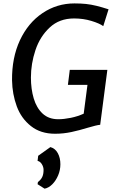

<svg xmlns="http://www.w3.org/2000/svg" viewBox="-20 -775 701 1124"><path d="M302.5 8Q217.5 8 161 -37Q104.5 -81.5 78.2 -152.5Q52 -223.5 50.5 -304.5Q49 -436.5 96.5 -539Q144.5 -641.5 228.8 -698.2Q313 -755 416 -755Q454 -755 483.8 -751.8Q513.5 -748.5 544.2 -741Q575 -733.5 615.5 -720.5L584.5 -622Q563 -638 515.2 -652.5Q467.5 -667 413.5 -667Q327.5 -667 271 -614Q214 -561 187.5 -481.5Q161 -402 161 -321Q161 -254 177.5 -198.5Q194 -143 229.5 -110Q265 -77 321 -77Q354 -77 394.5 -85.2Q435 -93.5 470 -109.5L492 -278H377.5L388.5 -366H608.5L566.5 -44.5Q552.5 -43 536.8 -39Q521 -35 493 -27Q444.5 -12 397.8 -2Q351 8 302.5 8ZM241 329.5 200 303.5 202 290.5Q219.5 277.5 227.2 261.2Q235 245 235 219.5Q235 202 224.8 185.8Q214.5 169.5 200 167L203.5 137L275 86Q303.5 94 318.5 121.8Q333.5 149.5 333.5 186.5Q333.5 221 320.2 252Q307 283 286 304Q265 325 241 329.5Z"/></svg>

Font: Merriweather Sans Italic
Style: Regular
Weight: 400
Italic angle: -7.5°
Designer: Eben Sorkin
Foundry: Eben Sorkin
Version: Version 1.008; ttfautohint (v1.7.19-72a1) -l 8 -r 50 -G 200 